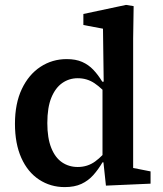

<svg xmlns="http://www.w3.org/2000/svg" viewBox="-20 -749 663 783"><path d="M244 14Q186 14 139.5 -16.5Q93 -47 67 -105Q41 -163 41 -244Q41 -327 69 -386Q97 -445 145 -476.5Q193 -508 252 -508Q289 -508 315 -496.5Q341 -485 360.5 -464.5Q380 -444 397 -416H436L431 -348Q396 -389 365.5 -409.5Q335 -430 297 -430Q262 -430 234 -410.5Q206 -391 189.5 -351Q173 -311 173 -247Q173 -186 189 -146Q205 -106 233 -87Q261 -68 297 -68Q337 -68 368 -90.5Q399 -113 431 -155L436 -87H398Q381 -58 360.5 -35Q340 -12 312 1Q284 14 244 14ZM412 8 401 -95 398 -97V-400L403 -406L400 -632L320 -647V-692L494 -729L525 -724L523 -592V-64L594 -50V0Z"/></svg>

Font: Source Serif 4 SemiBold
Style: Regular
Weight: 600
Designer: Frank Grießhammer
Foundry: Adobe Systems Incorporated
Version: Version 4.004;hotconv 1.0.116;makeotfexe 2.5.65601